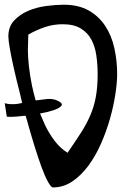

<svg xmlns="http://www.w3.org/2000/svg" viewBox="-20 -817 537 817"><path d="M8.8 -321.3Q8.8 -322.3 7.3 -331.1Q5.9 -339.8 4.4 -350.1Q2.9 -360.4 1.5 -368.7Q0 -377 0 -377.9Q23.4 -371.1 54.7 -375Q64.5 -377 74.2 -378.9L64.5 -420.9Q49.8 -477.5 39.1 -525.4Q28.3 -573.2 22 -609.4Q15.6 -645.5 15.6 -662.1Q15.6 -703.1 40 -729.5Q64.5 -755.9 100.1 -771Q135.7 -786.1 176.8 -791.5Q217.8 -796.9 251 -796.9Q314.5 -796.9 357.9 -772Q401.4 -747.1 428.2 -706.1Q455.1 -665 466.8 -611.3Q478.5 -557.6 478.5 -502Q478.5 -464.8 470.7 -414.6Q462.9 -364.3 447.8 -311Q432.6 -257.8 409.7 -205.6Q386.7 -153.3 356 -111.8Q325.2 -70.3 287.6 -44.9Q250 -19.5 205.1 -19.5Q197.3 -19.5 184.1 -43.5Q170.9 -67.4 156.2 -107.4Q141.6 -147.5 125.5 -199.7Q109.4 -252 93.8 -308.6L88.9 -324.2H83Q50.8 -320.3 29.3 -319.8Q7.8 -319.3 8.8 -321.3ZM98.6 -606.4Q98.6 -575.2 103 -535.2Q107.4 -495.1 116.2 -452.1Q123 -420.9 131.8 -389.6Q156.2 -392.6 178.7 -395.5Q208 -398.4 228.5 -386.7Q249 -376 240.7 -366.2Q232.4 -356.4 207 -347.7Q183.6 -339.8 150.4 -334Q161.1 -308.6 171.9 -284.2Q190.4 -246.1 214.4 -215.3Q238.3 -184.6 267.6 -167Q299.8 -213.9 323.7 -251Q347.7 -288.1 363.8 -325.2Q379.9 -362.3 387.7 -404.3Q395.5 -446.3 395.5 -502Q395.5 -542 390.1 -580.1Q384.8 -618.2 369.1 -647.9Q353.5 -677.7 323.7 -695.8Q293.9 -713.9 247.1 -713.9Q207 -713.9 170.9 -701.7Q134.8 -689.5 100.6 -669.9Q100.6 -667 100.1 -658.2Q99.6 -649.4 99.6 -639.2Q99.6 -628.9 99.1 -619.6Q98.6 -610.4 98.6 -606.4Z"/></svg>

Font: Gloria Hallelujah
Style: Regular
Weight: 400
Designer: Kimberly Geswein
Foundry: Kimberly Geswein
Version: Version 1.004 2010